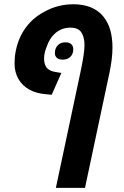

<svg xmlns="http://www.w3.org/2000/svg" viewBox="-20 -661 595 921"><path d="M248 240.2 366.7 -318.4Q375.5 -360.4 380.4 -391.8Q385.3 -423.3 385.3 -444.8Q385.3 -481.9 370.6 -505.1Q356 -528.3 317.9 -528.3Q293.9 -528.3 274.4 -520Q254.9 -511.7 241.2 -498Q229 -486.8 220 -471.9Q210.9 -457 205.1 -439.9Q198.7 -425.3 195.1 -409.9Q191.4 -394.5 191.4 -379.9Q191.4 -364.3 195.6 -352.1Q199.7 -339.8 208 -332Q214.8 -325.2 226.3 -320.8Q237.8 -316.4 253.9 -314.5L274.4 -311L228 -206.5L200.7 -209Q154.8 -212.4 120.8 -231.2Q86.9 -250 68.4 -282.2Q49.8 -314.5 49.8 -356.4Q49.8 -369.6 51 -385Q52.2 -400.4 56.6 -421.4Q69.8 -482.9 104.2 -529.3Q138.7 -575.7 189 -602.5Q221.7 -621.6 257.8 -631.1Q293.9 -640.6 332.5 -640.6Q379.4 -640.6 415.8 -625.7Q452.1 -610.8 475.6 -582Q499.5 -552.2 509.5 -514.9Q519.5 -477.5 519.5 -433.6Q519.5 -379.9 505.4 -313.5L387.7 240.2ZM281.2 -375Q261.7 -375 252.4 -383.8Q243.2 -392.6 243.2 -406.2Q243.2 -428.7 256.8 -443.4Q270.5 -458 293.5 -458Q313 -458 322.3 -448.7Q331.5 -439.5 331.5 -425.3Q331.5 -401.9 317.6 -388.4Q303.7 -375 281.2 -375Z"/></svg>

Font: Open Sans SemiCondensed
Style: Bold Italic
Weight: 700
Width: 4
Italic angle: -12°
Designer: Monotype Design Team
Foundry: Monotype Imaging Inc.
Version: Version 3.003